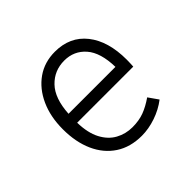

<svg xmlns="http://www.w3.org/2000/svg" viewBox="-136 -712 886 886"><g transform="rotate(-45 307.5 -269.0)"><path d="M158.5 -243.6Q160 -175.9 182.8 -132.6Q205.6 -89.2 243.1 -68.7Q280.5 -48.2 324.6 -48.2Q367.2 -48.2 400.3 -60.5Q433.3 -72.8 469.7 -97.9L503.1 -50.3Q465.6 -21.5 418.7 -5.6Q371.8 10.3 327.2 10.3Q252.8 10.3 199.7 -24.6Q146.7 -59.5 118.5 -122.3Q90.3 -185.1 90.3 -268.7Q90.3 -350.8 119 -413.8Q147.7 -476.9 198.7 -512.6Q249.7 -548.2 317.4 -548.2Q415.4 -548.2 470.8 -478.2Q526.2 -408.2 526.2 -287.7Q526.2 -273.8 525.6 -262.8Q525.1 -251.8 524.6 -243.6ZM319 -488.7Q253.8 -488.7 209.5 -442.6Q165.1 -396.4 159.5 -301H465.6Q463.6 -395.9 423.1 -442.3Q382.6 -488.7 319 -488.7Z"/></g></svg>

Font: Fira Code Light
Style: Regular
Weight: 300
Monospace: yes
Designer: Carrois Corporate, Edenspiekermann AG, Nikita Prokopov
Foundry: Carrois Corporate, Edenspiekermann AG, Nikita Prokopov
Version: Version 6.000; ttfautohint (v1.8.2) -l 8 -r 50 -G 200 -x 14 